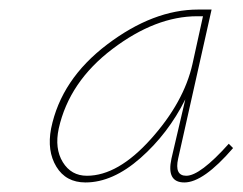

<svg xmlns="http://www.w3.org/2000/svg" viewBox="-20 -685 508 402"><path d="M459 -384 468 -375Q406 -303 366 -303Q328 -303 339 -353L368 -477Q332 -405 274 -354Q216 -303 159 -303Q118 -303 98 -336Q78 -369 87 -416Q108 -519 204.5 -592Q301 -665 395 -665H423L353 -353Q345 -317 370 -317Q399 -317 459 -384ZM162 -317Q227 -317 296 -394Q365 -471 383 -551L405 -651H393Q306 -651 215.5 -582.5Q125 -514 103 -416Q94 -374 111.5 -345.5Q129 -317 162 -317Z"/></svg>

Font: EauTestInfant Thin
Style: Italic
Weight: 250
Italic angle: -12°
Designer: Christian Thalmann (Catharsis Fonts)
Version: Version 0.001;PS 000.001;hotconv 1.0.88;makeotf.lib2.5.64775